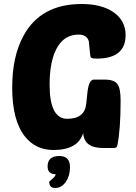

<svg xmlns="http://www.w3.org/2000/svg" viewBox="-20 -740 680 960"><path d="M495 0Q400 0 396 -75Q370 10 247 10Q159 10 105 -57Q41 -137 41 -302Q41 -459 98 -562Q184 -720 388 -720Q489 -720 549 -678Q608 -636 608 -564Q608 -447 463 -447Q442 -447 437 -451Q432 -454 431 -465L424 -534Q414 -567 373 -567Q288 -567 251 -471Q228 -409 228 -317Q228 -146 316 -146Q403 -146 411 -220L417 -276Q424 -342 449 -342H504Q552 -342 568 -318Q583 -297 583 -237Q583 -92 567 -15Q565 0 550 0ZM218 92Q218 40 277 40Q330 40 330 96Q330 138 310 168Q288 200 256 200Q226 200 226 168L242 154Q258 141 258 131Q218 131 218 92Z"/></svg>

Font: PoetsenOne
Style: Regular
Weight: 400
Designer: Rodrigo Fuenzalida, Pablo Impallari
Foundry: Pablo Impallari, Rodrigo Fuenzalida
Version: Version 1.000